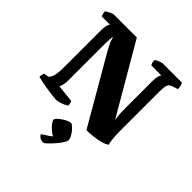

<svg xmlns="http://www.w3.org/2000/svg" viewBox="-252 -883 1336 1336"><g transform="rotate(45 415.5 -215.0)"><path d="M233 0Q224 0 200.5 -3Q177 -6 147.5 -10.5Q118 -15 90 -20.5Q62 -26 43 -32Q43 -42 45.5 -53.5Q48 -65 51 -70L78 -74Q91 -76 99.5 -91Q108 -106 112.5 -131.5Q117 -157 117 -189V-564Q117 -596 123 -613.5Q129 -631 133 -635H54Q50 -640 47 -651Q44 -662 43 -675Q48 -681 60.5 -687.5Q73 -694 85.5 -699Q98 -704 103 -704H329L628 -191Q624 -212 622 -236.5Q620 -261 620 -311V-563Q620 -596 625.5 -615Q631 -634 637 -638H537Q534 -643 530 -654Q526 -665 526 -678Q530 -684 542 -690Q554 -696 567 -700Q580 -704 586 -704H772Q777 -698 781 -683.5Q785 -669 785 -652L753 -642Q737 -637 726.5 -630.5Q716 -624 711 -606Q706 -588 706 -550V-170Q706 -114 710 -80.5Q714 -47 718 -38Q700 -24 666 -15.5Q632 -7 596.5 -3.5Q561 0 537 0L260 -478Q234 -523 223 -549.5Q212 -576 212 -585H207Q206 -576 204.5 -558.5Q203 -541 203 -510V-152Q203 -133 198.5 -113Q194 -93 188 -83L319 -69Q320 -66 323.5 -55.5Q327 -45 327 -32Q317 -24 299.5 -16.5Q282 -9 263.5 -4.5Q245 0 233 0ZM386 274Q363 274 350 264.5Q337 255 332 244Q357 228 383.5 210Q410 192 427 171L416 197Q405 197 389.5 187Q374 177 358.5 162Q343 147 333 132.5Q323 118 323 110Q323 102 335 90Q347 78 364 66.5Q381 55 398 47.5Q415 40 425 40Q434 40 446.5 51Q459 62 471 77.5Q483 93 491 109Q499 125 499 135Q499 148 484 171Q469 194 448 217.5Q427 241 409.5 257.5Q392 274 386 274Z"/></g></svg>

Font: Texturina Medium 12pt Black
Style: Regular
Weight: 900
Version: Version 1.002